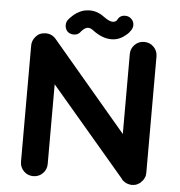

<svg xmlns="http://www.w3.org/2000/svg" viewBox="-57 -906 901 960"><g transform="rotate(5 393.0 -426.5)"><path d="M284 -725Q272 -725 262 -730.5Q252 -736 246.5 -746.5Q241 -757 241 -768Q241 -784 250 -796Q253 -800 258.5 -806Q264 -812 275.5 -822Q287 -832 304 -840.5Q321 -849 339 -851Q387 -858 430 -825Q460 -803 478 -806Q488 -807 495 -816Q506 -841 534 -841Q552 -841 565 -828.5Q578 -816 578 -798Q578 -784 570 -772Q566 -766 560 -758.5Q554 -751 536 -738Q518 -725 496 -720Q485 -718 474 -718Q427 -718 378 -756Q359 -770 342 -762Q331 -756 322 -746Q309 -725 284 -725ZM707 -71Q707 -68 707 -67Q707 -64 706 -59Q706 -58 706 -56Q705 -52 704 -48Q704 -48 702.5 -45Q701 -42 700 -39Q699 -37 698 -36Q697 -33 695 -30Q694 -30 693.5 -29Q693 -28 693 -28Q690 -24 686 -21Q686 -20 685.5 -19.5Q685 -19 685 -19Q682 -16 679 -14Q678 -14 676 -12Q673 -10 670 -9Q668 -8 667 -7Q664 -6 660 -4Q660 -4 659 -4Q658 -4 658 -4Q653 -2 648 -2Q648 -2 647 -2Q646 -2 645 -2Q641 -1 638 -1Q637 -1 636.5 -1Q636 -1 636 -1L635 -2H634Q630 -2 626 -3Q623 -4 623 -4Q617 -5 612 -8Q613 -7 613 -7H612V-8Q612 -8 611 -8Q610 -8 610 -8Q608 -9 607 -10Q605 -11 603 -13H602Q600 -15 599 -16Q598 -17 597 -17Q597 -17 596.5 -17.5Q596 -18 596 -18Q596 -18 594 -20Q593 -21 592 -21Q590 -24 588 -26Q588 -26 588 -27Q588 -26 588 -26Q588 -26 589 -26L212 -469V-69Q212 -41 192.5 -21.5Q173 -2 145 -2Q117 -2 97.5 -21.5Q78 -41 78 -69V-649Q77 -676 96 -697.5Q115 -719 145 -719Q177 -719 197 -695L573 -251V-652Q573 -680 592.5 -699.5Q612 -719 640 -719Q668 -719 687.5 -699.5Q707 -680 707 -652V-75Q707 -74 707 -73Q707 -72 707 -72Q707 -72 707 -71Z"/></g></svg>

Font: Multiround Pro
Style: Regular
Weight: 400
Designer: Ivan Filipov, Sasha Pavljenko
Version: Version 1.005;Fontself Maker 3.5.4